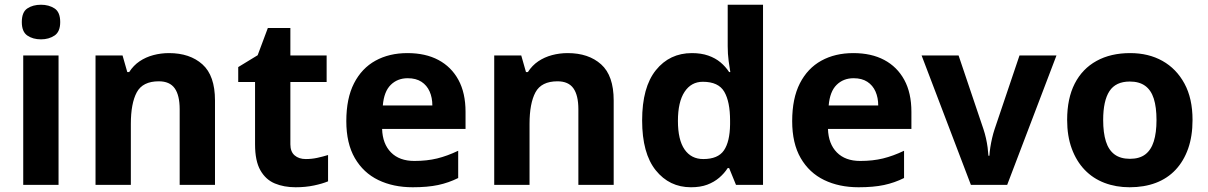

<svg xmlns="http://www.w3.org/2000/svg" viewBox="-20 -780 5096 810"><path d="M227 -546V0H78V-546ZM153 -760Q186 -760 210 -744.5Q234 -729 234 -686.8Q234 -646 210 -630Q186 -614 153 -614Q118.7 -614 95.4 -630Q72 -646 72 -686.8Q72 -729 95.4 -744.5Q118.7 -760 153 -760Z M693 -556Q781 -556 834 -508.5Q887 -461 887 -356V0H738V-319Q738 -378 717 -407.5Q696 -437 650 -437Q582 -437 557 -390.5Q532 -344 532 -257V0H383V-546H497L517 -476H525Q543 -504 569 -521.5Q595 -539 627 -547.5Q659 -556 693 -556Z M1270 -109Q1295 -109 1318 -114Q1341 -119 1364 -126V-15Q1340 -5 1304.5 2.5Q1269 10 1227 10Q1178 10 1139.5 -6Q1101 -22 1078.5 -61.5Q1056 -101 1056 -171V-434H985V-497L1067 -547L1110 -662H1205V-546H1358V-434H1205V-171Q1205 -140 1223 -124.5Q1241 -109 1270 -109Z M1699 -556Q1775 -556 1829.5 -527Q1884 -498 1914 -443Q1944 -388 1944 -308V-236H1592Q1594 -173 1629.5 -137Q1665 -101 1728 -101Q1781 -101 1824 -111.5Q1867 -122 1913 -144V-29Q1873 -9 1828.5 0.5Q1784 10 1721 10Q1639 10 1576 -20.5Q1513 -51 1477 -113Q1441 -175 1441 -269Q1441 -365 1473.5 -428.5Q1506 -492 1564 -524Q1622 -556 1699 -556ZM1700 -450Q1657 -450 1628.5 -422Q1600 -394 1595 -335H1804Q1804 -368 1792.5 -394Q1781 -420 1758 -435Q1735 -450 1700 -450Z M2375 -556Q2463 -556 2516 -508.5Q2569 -461 2569 -356V0H2420V-319Q2420 -378 2399 -407.5Q2378 -437 2332 -437Q2264 -437 2239 -390.5Q2214 -344 2214 -257V0H2065V-546H2179L2199 -476H2207Q2225 -504 2251 -521.5Q2277 -539 2309 -547.5Q2341 -556 2375 -556Z M2895 10Q2804 10 2746.5 -61.5Q2689 -133 2689 -272Q2689 -412 2747 -484Q2805 -556 2899 -556Q2938 -556 2968 -545.5Q2998 -535 3019.5 -517Q3041 -499 3056 -476H3061Q3058 -492 3054 -522.5Q3050 -553 3050 -585V-760H3199V0H3085L3056 -71H3050Q3036 -49 3014.5 -30.5Q2993 -12 2964 -1Q2935 10 2895 10ZM2947 -109Q3009 -109 3034 -145.5Q3059 -182 3060 -255V-271Q3060 -351 3035.5 -393Q3011 -435 2945 -435Q2896 -435 2868 -392.5Q2840 -350 2840 -270Q2840 -190 2868 -149.5Q2896 -109 2947 -109Z M3580 -556Q3656 -556 3710.5 -527Q3765 -498 3795 -443Q3825 -388 3825 -308V-236H3473Q3475 -173 3510.5 -137Q3546 -101 3609 -101Q3662 -101 3705 -111.5Q3748 -122 3794 -144V-29Q3754 -9 3709.5 0.5Q3665 10 3602 10Q3520 10 3457 -20.5Q3394 -51 3358 -113Q3322 -175 3322 -269Q3322 -365 3354.5 -428.5Q3387 -492 3445 -524Q3503 -556 3580 -556ZM3581 -450Q3538 -450 3509.5 -422Q3481 -394 3476 -335H3685Q3685 -368 3673.5 -394Q3662 -420 3639 -435Q3616 -450 3581 -450Z M4076 0 3868 -546H4024L4129 -235Q4135 -217 4139.5 -197Q4144 -177 4146.5 -158Q4149 -139 4150 -123H4154Q4155 -140 4158 -159Q4161 -178 4165.5 -197.5Q4170 -217 4176 -235L4281 -546H4437L4229 0Z M5011 -274Q5011 -205.6 4992.5 -153.1Q4973.9 -100.5 4939.5 -63.7Q4905 -27 4856 -8.5Q4807 10 4745.4 10Q4688.2 10 4639.6 -8.5Q4591 -27 4556 -63.5Q4521 -100 4501.5 -153Q4482 -206 4482 -274.2Q4482 -364.7 4514 -427.3Q4546.1 -489.9 4605.9 -522.9Q4665.7 -556 4748 -556Q4825.4 -556 4884.2 -523Q4943 -490 4977 -427.3Q5011 -364.7 5011 -274ZM4634 -273.8Q4634 -220 4645.5 -183.5Q4657 -147 4682 -128.5Q4707 -110 4747 -110Q4787 -110 4811.5 -128.5Q4836 -147 4847.5 -183.5Q4859 -220 4859 -273.6Q4859 -328 4847.5 -364Q4836 -400 4811 -418Q4786.1 -436 4746.3 -436Q4687 -436 4660.5 -395.5Q4634 -355 4634 -273.8Z"/></svg>

Font: Noto Sans Armenian
Style: Regular
Weight: 400
Designer: Monotype Design Team
Foundry: Monotype Imaging Inc.
Version: Version 2.007